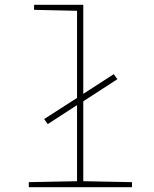

<svg xmlns="http://www.w3.org/2000/svg" viewBox="-20 -780 640 800"><path d="M530 -21V0H100V-21L301 -25V-342L179 -263L164 -284L301 -372V-735L122 -739V-760H327V-389L454 -471L469 -450L327 -358V-25Z"/></svg>

Font: Noto Sans Mono UI Thin
Style: Regular
Weight: 250
Monospace: yes
Designer: Monotype Design team
Foundry: Monotype Imaging Inc.
Version: Version 1.000